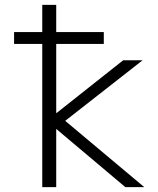

<svg xmlns="http://www.w3.org/2000/svg" viewBox="-20 -771 650 792"><path d="M38.1 -589.8V-638.7H154.3V-751H211.9V-638.7H408.2V-589.8H211.9V-303.7L488.3 -522.5H568.4L249 -272.5L575.2 1H497.1L211.9 -239.3V1H154.3V-589.8Z"/></svg>

Font: Gen Shin Gothic Light
Style: Regular
Weight: 200
Designer: [Source Han Sans]
Ryoko NISHIZUKA  (kana & ideographs); Paul D. Hunt (Latin, Greek & Cyrillic); Wenlong ZHANG  (bopomofo
Version: Version 1.002.20150607